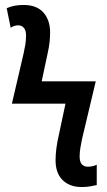

<svg xmlns="http://www.w3.org/2000/svg" viewBox="-20 -744 431 774"><path d="M309 10Q261 10 232.5 -18Q204 -46 204 -98Q204 -143 217 -199L244 -326H28L75 -528Q79 -546 82 -563.5Q85 -581 85 -601Q85 -622 76 -632Q67 -642 53 -642Q47 -642 38 -639.5Q29 -637 23 -632L7 -711Q36 -724 75 -724Q128 -724 155 -693.5Q182 -663 182 -613Q182 -596 180 -575.5Q178 -555 171 -524L148 -416H366L311 -185Q307 -167 304 -148Q301 -129 301 -114Q301 -91 310 -81.5Q319 -72 334 -72Q346 -72 355 -74.5Q364 -77 370 -80V2Q361 4 345 7Q329 10 309 10Z"/></svg>

Font: Avrile Sans Condensed Medium
Style: Regular
Weight: 500
Width: 3
Designer: Monotype Design Team
Foundry: Monotype Imaging Inc.
Version: Version 2.001;September 10, 2019;FontCreator 11.5.0.2425 64-